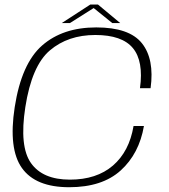

<svg xmlns="http://www.w3.org/2000/svg" viewBox="-20 -798 726 823"><path d="M276.5 4.5Q418 4.5 497.2 -67.2Q576.5 -139 597 -258H552.5Q534 -148.5 464 -88.2Q394 -28 279.5 -28Q163 -28 112.8 -99Q62.5 -170 88.5 -338.5Q116 -516 193.8 -582Q271.5 -648 388.5 -648Q503 -648 549.5 -592Q596 -536 580 -420H625.5Q642.5 -545 588.2 -612.8Q534 -680.5 392.5 -680.5Q249 -680.5 160.5 -603Q72 -525.5 43 -338.5Q15.5 -160 74 -77.8Q132.5 4.5 276.5 4.5ZM244.5 -699H279.5L381.5 -763.5L461.5 -699H495.5L400 -778.5H367Z"/></svg>

Font: Anybody SemiExpanded ExtraLight
Style: Italic
Weight: 250
Width: 6
Italic angle: -10°
Version: Version 1.113;gftools[0.9.25]